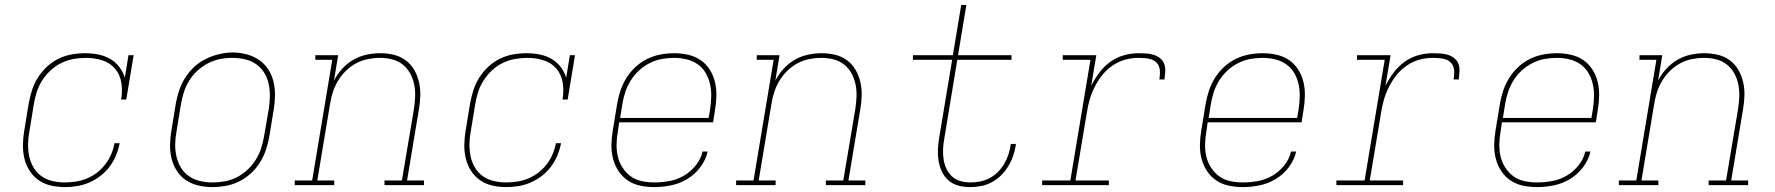

<svg xmlns="http://www.w3.org/2000/svg" viewBox="-20 -755 7240 783"><path d="M244 8Q215 8 187 1.5Q159 -5 137 -20.5Q115 -36 100.5 -59Q86 -82 79.5 -109Q73 -136 73.5 -165Q74 -194 79 -223L97 -333Q102 -360 110.5 -387Q119 -414 134.5 -438.5Q150 -463 171.5 -483Q193 -503 218.5 -515.5Q244 -528 272 -533Q300 -538 327 -538Q354 -538 380 -533Q406 -528 428 -515.5Q450 -503 466 -482.5Q482 -462 489 -438L504 -530H525L495 -349H474Q480 -383 475 -416.5Q470 -450 449.5 -474.5Q429 -499 397 -509Q365 -519 331 -519Q306 -519 280.5 -514.5Q255 -510 231 -498.5Q207 -487 187 -468.5Q167 -450 152.5 -427.5Q138 -405 130 -380Q122 -355 118 -330L100 -220Q95 -194 94.5 -168Q94 -142 99 -118Q104 -94 116.5 -72.5Q129 -51 148.5 -37Q168 -23 193 -17Q218 -11 244 -11Q266 -11 289 -14.5Q312 -18 334 -27Q356 -36 375.5 -51Q395 -66 409.5 -85Q424 -104 433.5 -126Q443 -148 447 -171H468Q463 -145 453 -121Q443 -97 427 -75.5Q411 -54 389.5 -37.5Q368 -21 343.5 -10.5Q319 0 294 4Q269 8 244 8Z M846 8Q817 8 789 1.5Q761 -5 738.5 -20Q716 -35 701 -58.5Q686 -82 679.5 -109Q673 -136 673.5 -165Q674 -194 679 -223L697 -333Q702 -361 711 -387.5Q720 -414 735.5 -438.5Q751 -463 773 -483Q795 -503 821 -515.5Q847 -528 874.5 -534.5Q902 -541 929 -541Q958 -541 986 -533.5Q1014 -526 1036.5 -510.5Q1059 -495 1074 -472Q1089 -449 1095.5 -421.5Q1102 -394 1101.5 -365Q1101 -336 1096 -307L1078 -197Q1073 -169 1064 -142.5Q1055 -116 1039.5 -91.5Q1024 -67 1002 -47Q980 -27 954 -14.5Q928 -2 900.5 3Q873 8 846 8ZM846 -11Q871 -11 896.5 -15.5Q922 -20 945.5 -32Q969 -44 989 -62.5Q1009 -81 1023 -103.5Q1037 -126 1045 -150.5Q1053 -175 1057 -200L1076 -310Q1080 -336 1080.5 -362.5Q1081 -389 1075.5 -413.5Q1070 -438 1057 -459Q1044 -480 1023.5 -494Q1003 -508 978 -513.5Q953 -519 926 -519Q901 -519 876.5 -514Q852 -509 828.5 -497Q805 -485 785 -466.5Q765 -448 751.5 -426Q738 -404 730 -379.5Q722 -355 718 -330L700 -220Q695 -194 694.5 -168Q694 -142 699.5 -117.5Q705 -93 717.5 -72Q730 -51 750 -37Q770 -23 795 -17Q820 -11 846 -11Z M1182 0V-19H1253L1335 -511H1266V-530H1359L1342 -426Q1355 -452 1375.5 -474.5Q1396 -497 1421.5 -511.5Q1447 -526 1475 -532Q1503 -538 1531 -538Q1559 -538 1586 -531.5Q1613 -525 1634.5 -509Q1656 -493 1669.5 -469.5Q1683 -446 1689 -419Q1695 -392 1694 -363.5Q1693 -335 1688 -307L1640 -19H1709V0H1548V-19H1619L1668 -310Q1672 -335 1673 -361Q1674 -387 1669 -411Q1664 -435 1652.5 -456Q1641 -477 1622 -492Q1603 -507 1579 -513Q1555 -519 1529 -519Q1505 -519 1480 -514Q1455 -509 1432.5 -497Q1410 -485 1391 -466.5Q1372 -448 1358.5 -425.5Q1345 -403 1337.5 -379.5Q1330 -356 1326 -331L1274 -19H1343V0Z M2044 8Q2015 8 1987 1.5Q1959 -5 1937 -20.5Q1915 -36 1900.5 -59Q1886 -82 1879.5 -109Q1873 -136 1873.5 -165Q1874 -194 1879 -223L1897 -333Q1902 -360 1910.5 -387Q1919 -414 1934.5 -438.5Q1950 -463 1971.5 -483Q1993 -503 2018.5 -515.5Q2044 -528 2072 -533Q2100 -538 2127 -538Q2154 -538 2180 -533Q2206 -528 2228 -515.5Q2250 -503 2266 -482.5Q2282 -462 2289 -438L2304 -530H2325L2295 -349H2274Q2280 -383 2275 -416.5Q2270 -450 2249.5 -474.5Q2229 -499 2197 -509Q2165 -519 2131 -519Q2106 -519 2080.5 -514.5Q2055 -510 2031 -498.5Q2007 -487 1987 -468.5Q1967 -450 1952.5 -427.5Q1938 -405 1930 -380Q1922 -355 1918 -330L1900 -220Q1895 -194 1894.5 -168Q1894 -142 1899 -118Q1904 -94 1916.5 -72.5Q1929 -51 1948.5 -37Q1968 -23 1993 -17Q2018 -11 2044 -11Q2066 -11 2089 -14.5Q2112 -18 2134 -27Q2156 -36 2175.5 -51Q2195 -66 2209.5 -85Q2224 -104 2233.5 -126Q2243 -148 2247 -171H2268Q2263 -145 2253 -121Q2243 -97 2227 -75.5Q2211 -54 2189.5 -37.5Q2168 -21 2143.5 -10.5Q2119 0 2094 4Q2069 8 2044 8Z M2648 8Q2619 8 2590.5 2Q2562 -4 2539.5 -19.5Q2517 -35 2502 -58Q2487 -81 2480 -108Q2473 -135 2473.5 -164.5Q2474 -194 2479 -223L2497 -333Q2502 -361 2511 -387.5Q2520 -414 2535.5 -438.5Q2551 -463 2573 -483Q2595 -503 2621 -515.5Q2647 -528 2675 -533Q2703 -538 2730 -538Q2759 -538 2787 -531.5Q2815 -525 2837 -510Q2859 -495 2874 -471.5Q2889 -448 2895.5 -421Q2902 -394 2901.5 -365Q2901 -336 2896 -307L2888 -256H2505L2500 -220Q2495 -194 2494.5 -167.5Q2494 -141 2499.5 -117Q2505 -93 2518.5 -72Q2532 -51 2551.5 -36.5Q2571 -22 2596.5 -16.5Q2622 -11 2648 -11Q2678 -11 2709 -16.5Q2740 -22 2768 -38Q2796 -54 2817 -80Q2838 -106 2845 -137H2866Q2858 -102 2835.5 -72.5Q2813 -43 2782 -24.5Q2751 -6 2716.5 1Q2682 8 2648 8ZM2870 -274 2876 -310Q2880 -336 2880.5 -362Q2881 -388 2875.5 -412.5Q2870 -437 2857.5 -458Q2845 -479 2825 -493Q2805 -507 2780 -513Q2755 -519 2729 -519Q2704 -519 2679 -514.5Q2654 -510 2630 -498Q2606 -486 2586 -467.5Q2566 -449 2552 -426.5Q2538 -404 2530 -379.5Q2522 -355 2518 -330L2509 -274Z M2982 0V-19H3053L3135 -511H3066V-530H3159L3142 -426Q3155 -452 3175.5 -474.5Q3196 -497 3221.5 -511.5Q3247 -526 3275 -532Q3303 -538 3331 -538Q3359 -538 3386 -531.5Q3413 -525 3434.5 -509Q3456 -493 3469.5 -469.5Q3483 -446 3489 -419Q3495 -392 3494 -363.5Q3493 -335 3488 -307L3440 -19H3509V0H3348V-19H3419L3468 -310Q3472 -335 3473 -361Q3474 -387 3469 -411Q3464 -435 3452.5 -456Q3441 -477 3422 -492Q3403 -507 3379 -513Q3355 -519 3329 -519Q3305 -519 3280 -514Q3255 -509 3232.5 -497Q3210 -485 3191 -466.5Q3172 -448 3158.5 -425.5Q3145 -403 3137.5 -379.5Q3130 -356 3126 -331L3074 -19H3143V0Z M3936 8Q3911 8 3888.5 2Q3866 -4 3849 -18.5Q3832 -33 3822 -53.5Q3812 -74 3808 -97.5Q3804 -121 3805 -145Q3806 -169 3810 -193L3863 -511H3703V-530H3866L3900 -735H3921L3887 -530H4105V-511H3884L3831 -190Q3827 -169 3826 -148Q3825 -127 3828 -106Q3831 -85 3839.5 -67Q3848 -49 3862.5 -35.5Q3877 -22 3897 -16.5Q3917 -11 3939 -11Q3958 -11 3977.5 -15Q3997 -19 4015.5 -28.5Q4034 -38 4049 -53Q4064 -68 4074.5 -85.5Q4085 -103 4091.5 -122Q4098 -141 4101 -161Q4102 -163 4102 -164.5Q4102 -166 4102 -168H4123Q4123 -166 4122.5 -164Q4122 -162 4122 -160Q4118 -137 4110.5 -116Q4103 -95 4090.5 -75Q4078 -55 4061 -38.5Q4044 -22 4023 -11Q4002 0 3979.5 4Q3957 8 3936 8Z M4230 0V-19H4345L4427 -511H4314V-530H4451L4430 -405Q4444 -433 4463 -458.5Q4482 -484 4507.5 -502.5Q4533 -521 4563 -529.5Q4593 -538 4622 -538Q4638 -538 4654 -537Q4670 -536 4684.5 -531.5Q4699 -527 4711 -517.5Q4723 -508 4728 -494Q4733 -480 4732 -463.5Q4731 -447 4729 -431H4708Q4710 -444 4710.5 -457.5Q4711 -471 4707 -482.5Q4703 -494 4694 -502Q4685 -510 4673 -513.5Q4661 -517 4648 -518Q4635 -519 4622 -519Q4595 -519 4568 -511.5Q4541 -504 4517 -487.5Q4493 -471 4475 -448.5Q4457 -426 4444 -400Q4431 -374 4423.5 -347.5Q4416 -321 4412 -294L4366 -19H4502V0Z M5048 8Q5019 8 4990.5 2Q4962 -4 4939.5 -19.5Q4917 -35 4902 -58Q4887 -81 4880 -108Q4873 -135 4873.5 -164.5Q4874 -194 4879 -223L4897 -333Q4902 -361 4911 -387.5Q4920 -414 4935.5 -438.5Q4951 -463 4973 -483Q4995 -503 5021 -515.5Q5047 -528 5075 -533Q5103 -538 5130 -538Q5159 -538 5187 -531.5Q5215 -525 5237 -510Q5259 -495 5274 -471.5Q5289 -448 5295.5 -421Q5302 -394 5301.5 -365Q5301 -336 5296 -307L5288 -256H4905L4900 -220Q4895 -194 4894.5 -167.5Q4894 -141 4899.5 -117Q4905 -93 4918.5 -72Q4932 -51 4951.5 -36.5Q4971 -22 4996.5 -16.5Q5022 -11 5048 -11Q5078 -11 5109 -16.5Q5140 -22 5168 -38Q5196 -54 5217 -80Q5238 -106 5245 -137H5266Q5258 -102 5235.5 -72.5Q5213 -43 5182 -24.5Q5151 -6 5116.5 1Q5082 8 5048 8ZM5270 -274 5276 -310Q5280 -336 5280.5 -362Q5281 -388 5275.5 -412.5Q5270 -437 5257.5 -458Q5245 -479 5225 -493Q5205 -507 5180 -513Q5155 -519 5129 -519Q5104 -519 5079 -514.5Q5054 -510 5030 -498Q5006 -486 4986 -467.5Q4966 -449 4952 -426.5Q4938 -404 4930 -379.5Q4922 -355 4918 -330L4909 -274Z M5430 0V-19H5545L5627 -511H5514V-530H5651L5630 -405Q5644 -433 5663 -458.5Q5682 -484 5707.5 -502.5Q5733 -521 5763 -529.5Q5793 -538 5822 -538Q5838 -538 5854 -537Q5870 -536 5884.5 -531.5Q5899 -527 5911 -517.5Q5923 -508 5928 -494Q5933 -480 5932 -463.5Q5931 -447 5929 -431H5908Q5910 -444 5910.5 -457.5Q5911 -471 5907 -482.5Q5903 -494 5894 -502Q5885 -510 5873 -513.5Q5861 -517 5848 -518Q5835 -519 5822 -519Q5795 -519 5768 -511.5Q5741 -504 5717 -487.5Q5693 -471 5675 -448.5Q5657 -426 5644 -400Q5631 -374 5623.5 -347.5Q5616 -321 5612 -294L5566 -19H5702V0Z M6248 8Q6219 8 6190.5 2Q6162 -4 6139.5 -19.5Q6117 -35 6102 -58Q6087 -81 6080 -108Q6073 -135 6073.5 -164.5Q6074 -194 6079 -223L6097 -333Q6102 -361 6111 -387.5Q6120 -414 6135.5 -438.5Q6151 -463 6173 -483Q6195 -503 6221 -515.5Q6247 -528 6275 -533Q6303 -538 6330 -538Q6359 -538 6387 -531.5Q6415 -525 6437 -510Q6459 -495 6474 -471.5Q6489 -448 6495.5 -421Q6502 -394 6501.5 -365Q6501 -336 6496 -307L6488 -256H6105L6100 -220Q6095 -194 6094.5 -167.5Q6094 -141 6099.5 -117Q6105 -93 6118.5 -72Q6132 -51 6151.5 -36.5Q6171 -22 6196.5 -16.5Q6222 -11 6248 -11Q6278 -11 6309 -16.5Q6340 -22 6368 -38Q6396 -54 6417 -80Q6438 -106 6445 -137H6466Q6458 -102 6435.5 -72.5Q6413 -43 6382 -24.5Q6351 -6 6316.5 1Q6282 8 6248 8ZM6470 -274 6476 -310Q6480 -336 6480.5 -362Q6481 -388 6475.5 -412.5Q6470 -437 6457.5 -458Q6445 -479 6425 -493Q6405 -507 6380 -513Q6355 -519 6329 -519Q6304 -519 6279 -514.5Q6254 -510 6230 -498Q6206 -486 6186 -467.5Q6166 -449 6152 -426.5Q6138 -404 6130 -379.5Q6122 -355 6118 -330L6109 -274Z M6582 0V-19H6653L6735 -511H6666V-530H6759L6742 -426Q6755 -452 6775.5 -474.5Q6796 -497 6821.5 -511.5Q6847 -526 6875 -532Q6903 -538 6931 -538Q6959 -538 6986 -531.5Q7013 -525 7034.5 -509Q7056 -493 7069.5 -469.5Q7083 -446 7089 -419Q7095 -392 7094 -363.5Q7093 -335 7088 -307L7040 -19H7109V0H6948V-19H7019L7068 -310Q7072 -335 7073 -361Q7074 -387 7069 -411Q7064 -435 7052.5 -456Q7041 -477 7022 -492Q7003 -507 6979 -513Q6955 -519 6929 -519Q6905 -519 6880 -514Q6855 -509 6832.5 -497Q6810 -485 6791 -466.5Q6772 -448 6758.5 -425.5Q6745 -403 6737.5 -379.5Q6730 -356 6726 -331L6674 -19H6743V0Z"/></svg>

Font: Iosevka Slab ThExObl
Style: Regular
Weight: 100
Width: 7
Italic angle: -9°
Monospace: yes
Designer: Belleve Invis
Foundry: Belleve Invis
Version: Version 11.1.1; ttfautohint (v1.8.3)